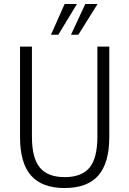

<svg xmlns="http://www.w3.org/2000/svg" viewBox="-20 -940 652 968"><path d="M306 8Q192 8 136.5 -55Q81 -118 81 -249V-705H141V-251Q141 -143 181 -95Q221 -47 306 -47Q392 -47 431.5 -95Q471 -143 471 -251V-705H531V-249Q531 -118 475.5 -55Q420 8 306 8ZM237 -765 306 -920H368L274 -765ZM338 -765 410 -920H472L375 -765Z"/></svg>

Font: Nunito Sans 10pt Condensed Light
Style: Regular
Weight: 300
Width: 3
Designer: Vernon Adams
Foundry: Vernon Adams
Version: Version 3.101;gftools[0.9.27]